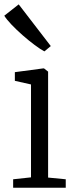

<svg xmlns="http://www.w3.org/2000/svg" viewBox="-31 -878 352 898"><path d="M30.5 0V-39.5L114 -48.5V-483L38.5 -500V-540.5L170 -558H175L194 -543V-47.5L276.5 -39.5V0ZM176 -638Q158 -647.5 130.8 -667.8Q103.5 -688 74.5 -713.5Q45.5 -739 22.5 -763.2Q-0.5 -787.5 -11 -804.5L56.5 -857.5L206.5 -662.5L177 -638Z"/></svg>

Font: Merriweather 36pt Light
Style: Regular
Weight: 300
Designer: Eben Sorkin
Foundry: Eben Sorkin
Version: Version 2.100